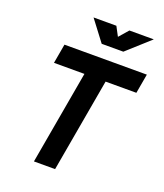

<svg xmlns="http://www.w3.org/2000/svg" viewBox="-160 -1003 944 1108"><g transform="rotate(20 311.5 -449.0)"><path d="M181.6 0H311.5L412.6 -574.2H601.6L622.6 -693.4H116.7L95.7 -574.2H282.7ZM316.9 -771.5H449.7L590.8 -898.4H440.9L391.1 -841.3L360.8 -898.4H220.7Z"/></g></svg>

Font: Cascadia Code NF
Style: Bold Italic
Weight: 700
Italic angle: -10°
Monospace: yes
Designer: Aaron Bell
Foundry: Saja Typeworks
Version: Version 2404.023